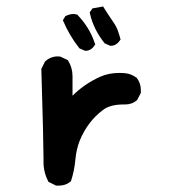

<svg xmlns="http://www.w3.org/2000/svg" viewBox="-20 -576 540 601"><path d="M116.2 -68.4V-82Q116.2 -132.8 109.4 -360.4L121.1 -383.8Q138.7 -399.4 160.2 -399.4Q168 -399.4 169.9 -398.4L192.4 -387.7Q207 -364.3 207 -337.9Q207 -334 207 -331.1V-276.4Q244.1 -313.5 293.9 -335.9Q320.3 -347.7 353.5 -347.7Q364.3 -347.7 373 -346.7Q391.6 -344.7 408.2 -332Q420.9 -315.4 420.9 -293.9Q420.9 -291 420.9 -285.2L409.2 -262.7Q393.6 -249 372.1 -249Q369.1 -249 366.2 -249Q324.2 -249 301.8 -231.4Q253.9 -195.3 229.5 -135.7Q218.8 -108.4 215.8 -75.2Q212.9 -42 202.1 -8.8Q191.4 0 182.1 2.4Q172.9 4.9 167 4.9Q161.1 4.9 155.3 4.9L131.8 -6.8Q116.2 -36.1 116.2 -68.4ZM210 -532.2Q213.9 -532.2 221.7 -530.3L223.6 -528.3Q260.7 -489.3 276.4 -441.4L278.3 -437.5Q273.4 -429.7 270.5 -426.8Q260.7 -417 248 -417H246.1L228.5 -424.8Q196.3 -465.8 176.8 -512.7L184.6 -525.4Q198.2 -532.2 210 -532.2ZM327.1 -432.6H325.2L307.6 -440.4Q272.5 -484.4 261.7 -533.2L260.7 -537.1L269.5 -549.8L302.7 -555.7Q319.3 -529.3 328.1 -516.6Q336.9 -503.9 338.9 -500.5Q340.8 -497.1 342.8 -493.7Q344.7 -490.2 346.2 -486.8Q347.7 -483.4 349.1 -479.5Q350.6 -475.6 351.6 -471.7Q354.5 -463.9 357.4 -452.1Q352.5 -445.3 349.6 -442.4Q339.8 -432.6 327.1 -432.6Z"/></svg>

Font: JasonHandwriting2
Style: SemiBold
Weight: 600
Version: Version 1.04.7